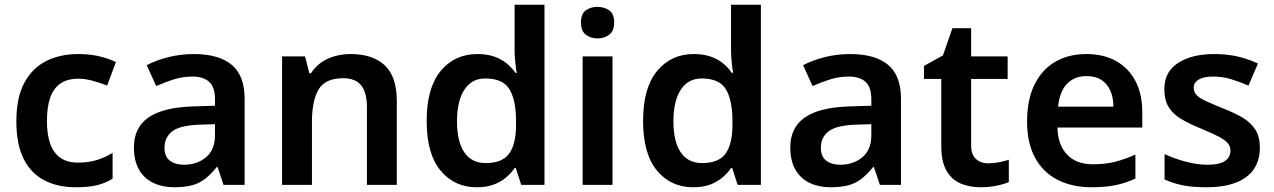

<svg xmlns="http://www.w3.org/2000/svg" viewBox="-20 -780 5375 810"><path d="M300 10Q223 10 166.5 -19.5Q110 -49 79.5 -110.5Q49 -172 49 -268Q49 -368 82.5 -430.5Q116 -493 175 -522.5Q234 -552 310 -552Q361 -552 401 -542Q441 -532 469 -518L432 -419Q401 -431 370 -439.5Q339 -448 310 -448Q265 -448 235.5 -428Q206 -408 192 -368.5Q178 -329 178 -269Q178 -211 192.5 -172Q207 -133 236 -113.5Q265 -94 308 -94Q354 -94 389 -105Q424 -116 455 -135V-26Q424 -7 388.5 1.5Q353 10 300 10Z M798 -552Q903 -552 957.5 -506.5Q1012 -461 1012 -364V0H923L898 -75H894Q871 -46 846.5 -26.5Q822 -7 790.5 1.5Q759 10 714 10Q666 10 627.5 -8Q589 -26 567 -63.5Q545 -101 545 -158Q545 -242 606.5 -284.5Q668 -327 793 -331L887 -334V-361Q887 -413 862 -435Q837 -457 792 -457Q751 -457 713 -445Q675 -433 639 -417L599 -505Q639 -526 690.5 -539Q742 -552 798 -552ZM821 -254Q738 -251 706 -225.5Q674 -200 674 -157Q674 -119 697 -102Q720 -85 756 -85Q811 -85 849 -116.5Q887 -148 887 -210V-256Z M1460 -552Q1551 -552 1602.5 -505Q1654 -458 1654 -353V0H1528V-328Q1528 -389 1504 -419.5Q1480 -450 1428 -450Q1352 -450 1324 -402.5Q1296 -355 1296 -265V0H1170V-542H1267L1285 -471H1292Q1310 -499 1336 -517Q1362 -535 1394 -543.5Q1426 -552 1460 -552Z M1991 10Q1897 10 1838.5 -60.5Q1780 -131 1780 -270Q1780 -409 1839 -480.5Q1898 -552 1994 -552Q2034 -552 2064.5 -541.5Q2095 -531 2117 -513Q2139 -495 2154 -473H2160Q2157 -487 2154 -516Q2151 -545 2151 -570V-760H2277V0H2179L2156 -71H2151Q2136 -49 2114 -30.5Q2092 -12 2062 -1Q2032 10 1991 10ZM2029 -92Q2099 -92 2128 -132Q2157 -172 2157 -253V-269Q2157 -357 2129.5 -403Q2102 -449 2027 -449Q1970 -449 1939 -401.5Q1908 -354 1908 -268Q1908 -182 1939 -137Q1970 -92 2029 -92Z M2564 -542V0H2438V-542ZM2501 -751Q2529 -751 2550 -736.5Q2571 -722 2571 -685Q2571 -649 2550 -633.5Q2529 -618 2501 -618Q2472 -618 2451.5 -633.5Q2431 -649 2431 -685Q2431 -722 2451.5 -736.5Q2472 -751 2501 -751Z M2904 10Q2810 10 2751.5 -60.5Q2693 -131 2693 -270Q2693 -409 2752 -480.5Q2811 -552 2907 -552Q2947 -552 2977.5 -541.5Q3008 -531 3030 -513Q3052 -495 3067 -473H3073Q3070 -487 3067 -516Q3064 -545 3064 -570V-760H3190V0H3092L3069 -71H3064Q3049 -49 3027 -30.5Q3005 -12 2975 -1Q2945 10 2904 10ZM2942 -92Q3012 -92 3041 -132Q3070 -172 3070 -253V-269Q3070 -357 3042.5 -403Q3015 -449 2940 -449Q2883 -449 2852 -401.5Q2821 -354 2821 -268Q2821 -182 2852 -137Q2883 -92 2942 -92Z M3567 -552Q3672 -552 3726.5 -506.5Q3781 -461 3781 -364V0H3692L3667 -75H3663Q3640 -46 3615.5 -26.5Q3591 -7 3559.5 1.5Q3528 10 3483 10Q3435 10 3396.5 -8Q3358 -26 3336 -63.5Q3314 -101 3314 -158Q3314 -242 3375.5 -284.5Q3437 -327 3562 -331L3656 -334V-361Q3656 -413 3631 -435Q3606 -457 3561 -457Q3520 -457 3482 -445Q3444 -433 3408 -417L3368 -505Q3408 -526 3459.5 -539Q3511 -552 3567 -552ZM3590 -254Q3507 -251 3475 -225.5Q3443 -200 3443 -157Q3443 -119 3466 -102Q3489 -85 3525 -85Q3580 -85 3618 -116.5Q3656 -148 3656 -210V-256Z M4149 -91Q4173 -91 4195 -95.5Q4217 -100 4236 -106V-12Q4216 -3 4184 3.5Q4152 10 4117 10Q4071 10 4033.5 -5.5Q3996 -21 3973.5 -59Q3951 -97 3951 -165V-447H3878V-502L3958 -546L3998 -661H4077V-542H4231V-447H4077V-166Q4077 -128 4097 -109.5Q4117 -91 4149 -91Z M4563 -552Q4636 -552 4688.5 -522.5Q4741 -493 4770 -438.5Q4799 -384 4799 -306V-242H4441Q4443 -168 4482 -127.5Q4521 -87 4590 -87Q4643 -87 4684.5 -97.5Q4726 -108 4770 -128V-27Q4730 -8 4687 1Q4644 10 4584 10Q4505 10 4443.5 -20.5Q4382 -51 4347.5 -113Q4313 -175 4313 -267Q4313 -360 4344.5 -423.5Q4376 -487 4432 -519.5Q4488 -552 4563 -552ZM4563 -459Q4513 -459 4481.5 -426.5Q4450 -394 4444 -330H4677Q4677 -368 4664.5 -397Q4652 -426 4627 -442.5Q4602 -459 4563 -459Z M5295 -157Q5295 -103 5269 -65.5Q5243 -28 5192.5 -9Q5142 10 5069 10Q5012 10 4971 2Q4930 -6 4893 -23V-130Q4933 -111 4982 -98Q5031 -85 5073 -85Q5125 -85 5148 -101Q5171 -117 5171 -144Q5171 -160 5162 -173Q5153 -186 5127 -200.5Q5101 -215 5048 -237Q4996 -258 4961.5 -279Q4927 -300 4909.5 -329.5Q4892 -359 4892 -404Q4892 -477 4950 -514.5Q5008 -552 5103 -552Q5153 -552 5197.5 -542.5Q5242 -533 5287 -512L5247 -419Q5210 -435 5173.5 -446Q5137 -457 5099 -457Q5058 -457 5037 -444.5Q5016 -432 5016 -410Q5016 -393 5026.5 -380.5Q5037 -368 5063.5 -355.5Q5090 -343 5139 -323Q5188 -304 5222.5 -283.5Q5257 -263 5276 -233Q5295 -203 5295 -157Z"/></svg>

Font: Noto Sans Thai SemiBold
Style: Regular
Weight: 600
Version: Version 2.001